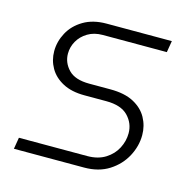

<svg xmlns="http://www.w3.org/2000/svg" viewBox="-82 -593 681 676"><g transform="rotate(15 259.0 -255.0)"><path d="M25 0 32 -42H281Q320 -42 347 -59Q374 -76 387.5 -102.5Q401 -129 401 -157Q401 -193 375.5 -219.5Q350 -246 296 -246H216Q169 -246 137 -263Q105 -280 89 -308Q73 -336 73 -369Q73 -404 90.5 -436.5Q108 -469 142.5 -489.5Q177 -510 226 -510H464L457 -468H224Q192 -468 169 -454Q146 -440 134 -418.5Q122 -397 122 -373Q122 -340 146 -315Q170 -290 222 -290H299Q351 -290 384 -272.5Q417 -255 433 -226Q449 -197 449 -163Q449 -123 429 -85.5Q409 -48 371.5 -24Q334 0 281 0Z"/></g></svg>

Font: MuseoModerno ExtraLight
Style: Italic
Weight: 250
Italic angle: -9°
Designer: Pablo Cosgaya, Héctor Gatti, Marcela Romero, and the Authors of The MuseoModerno Project.
Foundry: Omnibus-Type Team
Version: Version 1.003